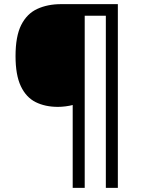

<svg xmlns="http://www.w3.org/2000/svg" viewBox="-20 -780 695 927"><path d="M549 127H491V-704H389V127H331V-273Q316 -269 296.5 -266.5Q277 -264 260 -264Q198 -264 152 -287Q106 -310 80.5 -364Q55 -418 55 -509Q55 -605 82.5 -659.5Q110 -714 160 -737Q210 -760 275 -760H549Z"/></svg>

Font: Noto Sans Khudawadi
Style: Regular
Weight: 400
Designer: Monotype Design Team
Foundry: Monotype Imaging Inc.
Version: Version 2.003; ttfautohint (v1.8.4.7-5d5b)